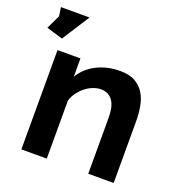

<svg xmlns="http://www.w3.org/2000/svg" viewBox="-156 -841 891 952"><g transform="rotate(20 290.0 -365.0)"><path d="M62 -585 -24 -611 11 -684 4 -730H155ZM548 0H414V-294Q414 -357 392 -386Q370 -415 331 -415Q311 -415 290 -407Q269 -399 250.5 -384.5Q232 -370 217 -350Q202 -330 195 -306V0H61V-524H182V-427Q211 -477 266 -505Q321 -533 390 -533Q439 -533 470 -515Q501 -497 518 -468Q535 -439 541.5 -402Q548 -365 548 -327Z"/></g></svg>

Font: Oxford Sans
Style: Bold
Weight: 700
Designer: Matt McInerney, Pablo Impallari, Rodrigo Fuenzalida
Foundry: Matt McInerney, Pablo Impallari, Rodrigo Fuenzalida
Version: Version 3.000g; ttfautohint (v1.5) -l 8 -r 28 -G 28 -x 14 -D